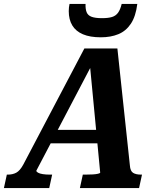

<svg xmlns="http://www.w3.org/2000/svg" viewBox="-73 -963 817 983"><path d="M185 -298H451L445 -229H160ZM386 -644 403 -642 113 -89Q113 -84 121.5 -79Q130 -74 146 -71.5Q162 -69 182 -69H194L179 0H-53L-38 -69H-33Q-8 -69 10.5 -79Q29 -89 46 -120L359 -715H528L592 -116Q594 -87 608.5 -78Q623 -69 649 -69H654L639 0H336L351 -69H364Q385 -69 402 -70Q419 -71 429 -73.5Q439 -76 440 -79ZM443 -772Q494 -772 533 -788Q572 -804 597 -841.5Q622 -879 630 -943H550Q543 -914 531.5 -898Q520 -882 500.5 -876Q481 -870 449 -870Q415 -870 396 -877Q377 -884 370.5 -900.5Q364 -917 365 -943H283Q281 -934 280 -925Q279 -916 279 -906Q279 -863 297 -833Q315 -803 351.5 -787.5Q388 -772 443 -772Z"/></svg>

Font: Roboto Serif 20pt SemiBold
Style: Italic
Weight: 600
Italic angle: -10°
Version: Version 1.007